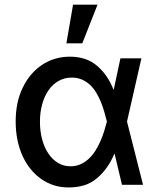

<svg xmlns="http://www.w3.org/2000/svg" viewBox="-20 -797 684 828"><path d="M47.6 -272.7Q47.6 -356.9 77.8 -418.3Q92.7 -449.9 113.8 -474.8Q134.9 -499.6 160.9 -517Q186.8 -534.4 217.2 -543.5Q247.5 -552.6 280.9 -552.6Q353 -552.6 398.8 -513.1Q444.6 -473.7 469.5 -410.5H470.5L499.3 -545.5H589.8L527.7 -272.7L596.9 0H506L474.4 -133.2H472.7Q446.7 -70 399.1 -29.1Q372.5 -6.4 341.6 2.5Q310.7 11.4 276.3 11.4Q241.8 11.4 212.2 2Q182.5 -7.5 156.6 -25.9Q131 -44 110.8 -69.4Q90.6 -94.8 76.5 -126.2Q62.5 -157.7 55 -194.6Q47.6 -231.5 47.6 -272.7ZM283.7 -79.9Q307.9 -79.9 327.6 -88.8Q347.3 -97.7 363.1 -112.6Q378.9 -127.5 391.2 -146.8Q403.4 -166.2 412.8 -187.5Q422.2 -208.8 429 -230.5Q435.7 -252.1 440.7 -271.3L441.1 -272.7L440.7 -274.1Q435.7 -294 429.5 -315.5Q423.3 -337 414.8 -358Q406.2 -378.9 394.7 -397.9Q383.2 -416.9 368.1 -431.1Q353 -445.3 333.5 -453.8Q313.9 -462.4 289.1 -462.4Q258.5 -462.4 233.3 -448.3Q208.1 -434.3 190.2 -409.1Q172.2 -383.9 162.3 -348.9Q152.3 -313.9 152.3 -272Q152.3 -230.8 161.8 -195.7Q171.2 -160.5 188.6 -134.8Q206 -109 230.1 -94.5Q254.3 -79.9 283.7 -79.9ZM266.3 -610.1 295.1 -777H400.6L334.9 -610.1Z"/></svg>

Font: Inter P Medium
Style: Regular
Weight: 500
Designer: Rasmus Andersson
Foundry: rsms
Version: Version 3.018;git-588b23468